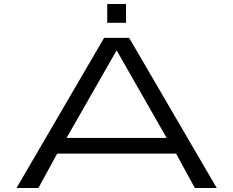

<svg xmlns="http://www.w3.org/2000/svg" viewBox="-20 -939 1165 959"><path d="M609.4 -918.9H515.6V-825.2H609.4ZM859.4 -171.9H265.6L171.9 0H62.5L500 -750H625L1062.5 0H953.1ZM812.5 -250 562.5 -687.5 312.5 -250Z"/></svg>

Font: Michroma
Style: Regular
Weight: 400
Version: Version 1.000